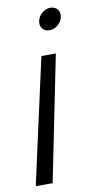

<svg xmlns="http://www.w3.org/2000/svg" viewBox="-109 -546 402 785"><g transform="rotate(-10 92.0 -154.0)"><path d="M-26 200 89 -320H149L44 200ZM140 -418Q121 -418 111 -431Q101 -444 105 -463Q108 -476 116 -486Q124 -496 135.5 -502Q147 -508 159 -508Q178 -508 188.5 -495Q199 -482 195 -463Q191 -444 175 -431Q159 -418 140 -418Z"/></g></svg>

Font: Epunda Slab Light
Style: Italic
Weight: 300
Italic angle: -12°
Designer: Simon Atzbach
Foundry: typofactur
Version: Version 1.102